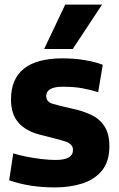

<svg xmlns="http://www.w3.org/2000/svg" viewBox="-20 -809 520 839"><path d="M20 -21 38 -139Q62 -131 95 -124.5Q128 -118 161.5 -114Q195 -110 223 -110Q299 -110 299 -154Q299 -181 262 -192Q225 -203 164 -218Q97 -233 62.5 -271Q28 -309 28 -374Q28 -554 254 -554Q304 -554 349 -546.5Q394 -539 429 -526L409 -406Q375 -417 339 -423.5Q303 -430 254 -430Q182 -430 182 -389Q182 -364 210 -355.5Q238 -347 292 -335Q340 -325 377.5 -307.5Q415 -290 436.5 -257Q458 -224 458 -170Q458 -103 425.5 -63.5Q393 -24 339 -7Q285 10 220 10Q166 10 116.5 2.5Q67 -5 20 -21ZM173 -595 265 -789H426L298 -595Z"/></svg>

Font: Georama
Style: Bold
Weight: 700
Designer: Jean-Baptiste Levee
Foundry: Production Type
Version: Version 1.000